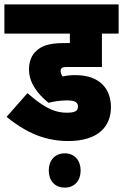

<svg xmlns="http://www.w3.org/2000/svg" viewBox="-20 -642 560 874"><path d="M285 -185C323 -185 335 -175 335 -157C335 -136 320 -129 284 -129C218 -129 169 -163 105 -218L10 -110C79 -54 167 0 290 0C428 0 485 -67 485 -154C485 -236 436 -300 323 -300C301 -300 284 -298 265 -294C259 -303 256 -310 256 -320C256 -325 258 -329 260 -331C265 -336 270 -337 288 -337H444V-489H520V-622H0V-489H298V-446H273C199 -446 168 -431 147 -412C123 -391 112 -361 112 -326C112 -266 150 -215 201 -174C224 -180 254 -185 285 -185ZM202 134C202 180 229 212 275 212C320 212 347 180 347 134C347 89 320 56 275 56C229 56 202 89 202 134Z"/></svg>

Font: Noto Sans ExtraCondensed Black
Style: Italic
Weight: 900
Width: 2
Italic angle: -12°
Designer: Monotype Design Team
Foundry: Monotype Imaging Inc.
Version: Version 2.013